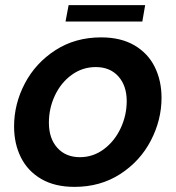

<svg xmlns="http://www.w3.org/2000/svg" viewBox="-20 -719 686 750"><path d="M35 -225Q35 -313 77 -393Q119 -473 196.5 -523Q274 -573 375 -573Q452 -573 505 -542Q558 -511 584.5 -457.5Q611 -404 611 -337Q611 -250 569 -169.5Q527 -89 449.5 -39Q372 11 271 11Q194 11 141 -20Q88 -51 61.5 -104.5Q35 -158 35 -225ZM475 -324Q475 -384 442.5 -420.5Q410 -457 354 -457Q302 -457 260 -426.5Q218 -396 194.5 -346Q171 -296 171 -240Q171 -178 204 -141.5Q237 -105 292 -105Q344 -105 386 -136.5Q428 -168 451.5 -218.5Q475 -269 475 -324ZM536 -635H236L248 -699H547Z"/></svg>

Font: Open Sauce Sans
Style: Bold Italic
Weight: 700
Italic angle: -10°
Designer: Alfredo Marco Pradil
Foundry: Creative Sauce Fz LLC
Version: Version 1.477